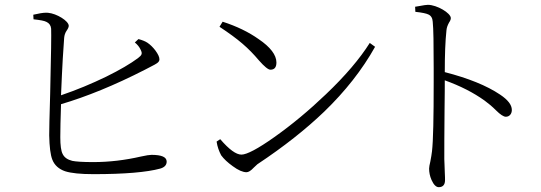

<svg xmlns="http://www.w3.org/2000/svg" viewBox="-20 -755 2241 796"><path d="M368 -33C497 -33 589 -41 644 -56C662 -61 671 -71 671 -85C671 -104 650 -113 608 -113C601 -113 586 -111 564 -106C499 -91 433 -83 366 -83C324 -83 295 -85 280 -88C260 -93 247 -102 240 -116C233 -129 230 -153 230 -186C230 -217 231 -263 233 -323C338 -354 454 -401 581 -466C586 -469 594 -473 604 -478C618 -485 627 -490 631 -493C638 -498 641 -503 641 -509C641 -519 635 -531 624 -546C614 -559 603 -570 591 -578C582 -584 569 -589 554 -593L539 -579C550 -570 558 -560 563 -549C571 -533 569 -527 552 -514C521 -491 477 -465 420 -437C360 -408 298 -382 233 -360C238 -483 243 -562 246 -598C247 -609 250 -619 257 -629C262 -636 265 -643 265 -648C265 -668 215 -699 179 -702C170 -703 154 -702 133 -697C126 -696 121 -695 118 -694L119 -675C146 -672 164 -669 173 -664C184 -659 191 -649 192 -636C193 -617 192 -528 188 -367C185 -271 184 -213 184 -194C185 -147 189 -113 197 -93C206 -70 224 -54 250 -45C275 -37 314 -33 368 -33Z M1002 -41C1010 -41 1020 -47 1032 -60C1039 -67 1044 -71 1047 -74C1157 -147 1249 -220 1324 -292C1411 -376 1482 -466 1535 -561L1513 -577C1472 -512 1412 -441 1331 -364C1261 -297 1190 -238 1118 -187C1049 -138 1003 -114 981 -114C959 -114 930 -135 893 -178L878 -168C881 -147 888 -128 897 -111C908 -96 924 -81 945 -66C968 -49 987 -41 1002 -41ZM1101 -466C1118 -466 1126 -476 1126 -496C1126 -527 1101 -560 1052 -593C1011 -622 962 -646 903 -665L890 -644C970 -591 1009 -557 1054 -504C1076 -479 1092 -466 1101 -466Z M1799 21C1816 21 1825 11 1825 -8C1825 -14 1825 -25 1824 -41C1823 -62 1823 -80 1822 -95C1822 -134 1822 -201 1823 -297C1824 -362 1824 -404 1824 -422C1888 -399 1943 -371 1989 -338C2004 -327 2020 -314 2037 -297C2054 -280 2068 -271 2077 -271C2093 -271 2102 -284 2102 -299C2102 -320 2086 -341 2053 -363C1998 -400 1921 -431 1824 -456C1824 -526 1826 -584 1831 -630C1832 -641 1836 -651 1842 -662C1847 -669 1849 -675 1849 -680C1849 -701 1791 -735 1754 -735C1747 -735 1735 -733 1719 -730C1711 -729 1705 -728 1701 -727L1702 -706C1730 -703 1748 -699 1756 -695C1767 -690 1773 -680 1774 -665C1777 -637 1778 -573 1778 -472C1778 -457 1778 -446 1778 -439C1778 -434 1778 -427 1778 -416C1778 -267 1776 -171 1771 -128C1770 -116 1767 -102 1764 -85C1761 -72 1759 -63 1759 -56C1759 -41 1762 -25 1769 -9C1778 11 1788 21 1799 21Z"/></svg>

Font: AllPunType Light
Style: Regular
Weight: 300
Version: 1.0